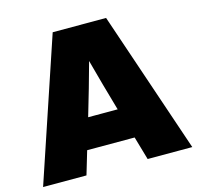

<svg xmlns="http://www.w3.org/2000/svg" viewBox="-106 -839 975 950"><g transform="rotate(-15 382.0 -364.0)"><path d="M0 0 244.1 -727.5H517.6L764.2 0H535.6L501 -119.6H257.8L222.2 0ZM304.7 -275.9H456.1L454.1 -282.2Q435.1 -348.1 417 -412.6Q398.9 -477.1 381.3 -543.5Q363.3 -477.1 344.7 -412.6Q326.2 -348.1 306.6 -282.2Z"/></g></svg>

Font: Inter Display Black
Style: Regular
Weight: 900
Designer: Rasmus Andersson
Foundry: rsms
Version: Version 4.000;git-a52131595